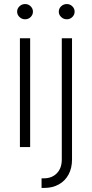

<svg xmlns="http://www.w3.org/2000/svg" viewBox="-20 -717 448 936"><path d="M77.1 -530.3H127V0H77.1ZM63.5 -660.2Q63.5 -675.3 75 -686.3Q86.4 -697.3 102.5 -697.3Q118.2 -697.3 129.4 -686.3Q140.6 -675.3 140.6 -660.2Q140.6 -645 129.4 -634Q118.2 -623 102.5 -623Q86.4 -623 75 -634Q63.5 -645 63.5 -660.2ZM331.1 -530.3V60.5Q331.1 102.5 314.2 133.8Q297.4 165 266.6 182.1Q235.8 199.2 195.3 199.2H182.6V152.3H194.3Q232.9 152.3 257.1 127.7Q281.2 103 281.2 60.5V-530.3ZM266.6 -660.2Q266.6 -675.3 278.1 -686.3Q289.6 -697.3 305.7 -697.3Q321.3 -697.3 332.5 -686.3Q343.8 -675.3 343.8 -660.2Q343.8 -645 332.5 -634Q321.3 -623 305.7 -623Q289.6 -623 278.1 -634Q266.6 -645 266.6 -660.2Z"/></svg>

Font: Pretendard ExtraLight
Style: Regular
Weight: 200
Designer: Base glyphs from Inter by Rasmus Andersson; Hangeul glyphs from Noto Sans CJK(Source Han Sans) by Jang Soo-young and Kan
Foundry: Kil Hyung-jin
Version: Version 1.309